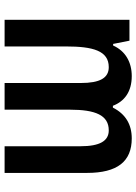

<svg xmlns="http://www.w3.org/2000/svg" viewBox="101 -694 593 835"><g transform="rotate(90 397.5 -276.5)"><path d="M582 -553C521 -553 476 -526 448 -471H440C421 -521 379 -553 311 -553C251 -553 202 -526 178 -472H171L157 -543H66V0H182V-267C182 -385 201 -453 272 -453C319 -453 341 -415 341 -331V0H457V-284C457 -395 481 -453 547 -453C593 -453 616 -414 616 -330V0H732V-358C732 -491 682 -553 582 -553Z"/></g></svg>

Font: Noto Sans Armenian Condensed SemiBold
Style: Regular
Weight: 600
Width: 3
Designer: Monotype Design Team
Foundry: Monotype Imaging Inc.
Version: Version 2.008